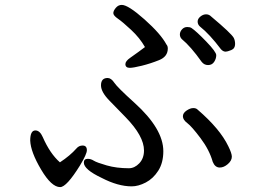

<svg xmlns="http://www.w3.org/2000/svg" viewBox="-20 -742 1040 776"><path d="M223.1 14.2Q188 14.2 146 -56.9Q104 -127.9 102.1 -173.8Q102.1 -214.8 123 -214.8Q141.1 -214.8 152.8 -188Q182.1 -121.1 222.2 -85.9Q263.2 -112.8 289.1 -142.1Q298.8 -153.8 314 -153.8Q331.1 -153.8 331.1 -134.8Q331.1 -119.1 303.2 -73.2Q249 14.2 223.1 14.2ZM868.2 -64.9Q849.1 -64.9 839.8 -87.9Q826.2 -136.2 790.5 -183.6Q754.9 -231 737.1 -244.4Q719.2 -257.8 719.2 -272Q719.2 -285.2 734.1 -295.2Q749 -305.2 761 -305.2Q772.9 -305.2 778.8 -298.8Q869.1 -221.2 902.8 -150.9Q917 -122.1 917 -108.9Q917 -92.8 900.9 -78.9Q884.8 -64.9 868.2 -64.9ZM512.2 11.2Q457 11.2 391.1 -22.9Q318.8 -57.1 318.8 -85Q318.8 -100.1 335 -100.1Q347.2 -100.1 359.1 -92.5Q371.1 -85 411.1 -73.5Q451.2 -62 501 -62Q523.9 -62 543 -82Q562 -102.1 562 -133.8Q562 -191.9 487.8 -268.1Q457 -299.8 422.6 -335Q388.2 -370.1 388.2 -397Q388.2 -426.8 415 -426.8Q429.2 -426.8 441.7 -408Q454.1 -389.2 523.9 -326.2Q640.1 -221.2 640.1 -130.9Q640.1 -84 619.6 -52Q599.1 -20 569.1 -4.4Q539.1 11.2 512.2 11.2ZM794.9 -492.2Q751 -554.2 714.8 -584Q707 -591.8 707 -602.8Q707 -613.8 715.6 -623.3Q724.1 -632.8 736.8 -632.8Q748 -632.8 753.9 -628.9Q772.9 -616.2 813.5 -574.2Q854 -532.2 854 -519Q854 -504.9 845.5 -491.9Q836.9 -479 821 -479Q805.2 -479 794.9 -492.2ZM892.1 -533.2Q881.8 -533.2 873 -543Q827.1 -604 788.1 -634.8Q778.8 -643.1 778.8 -654.8Q778.8 -666 789.8 -675Q800.8 -684.1 813 -684.1Q825.2 -684.1 834 -674.8Q915 -606.9 924.8 -588.9Q930.2 -578.1 930.2 -564Q930.2 -545.9 914.6 -539.6Q898.9 -533.2 892.1 -533.2ZM504.9 -467.8Q486.8 -467.8 486.8 -482.9Q486.8 -495.1 506.8 -508.8Q543 -534.2 565.9 -551.8Q544.9 -588.9 510 -621.3Q475.1 -653.8 456.5 -666.5Q438 -679.2 438 -689Q438 -698.2 448 -710.2Q458 -722.2 472.2 -722.2Q498 -722.2 564 -663.6Q629.9 -605 652.8 -562Q658.2 -556.2 658.2 -545.9Q658.2 -513.2 623 -499Q587.9 -484.9 553 -476.3Q518.1 -467.8 504.9 -467.8Z"/></svg>

Font: LXGW WenKai Screen
Style: Regular
Weight: 400
Designer: LXGW / Fontworks Inc.
Foundry: LXGW / Fontworks Inc.
Version: Version 1.510;January 18,2025